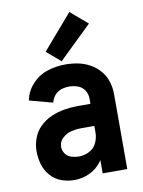

<svg xmlns="http://www.w3.org/2000/svg" viewBox="-88 -840 675 908"><g transform="rotate(-10 250.0 -385.5)"><path d="M195 8Q163 8 133 -3Q103 -14 81.5 -38.5Q60 -63 51 -94Q42 -125 42 -157Q42 -189 53.5 -220Q65 -251 89 -274Q113 -297 143 -310Q173 -323 205 -328.5Q237 -334 270 -334H332V-360Q332 -381 320.5 -399Q309 -417 288.5 -424.5Q268 -432 247 -432Q228 -432 209 -426Q190 -420 177 -404.5Q164 -389 160 -370L48 -400Q56 -443 87 -477Q118 -511 160.5 -524.5Q203 -538 247 -538Q278 -538 308 -532Q338 -526 365 -511Q392 -496 412 -472.5Q432 -449 441 -419.5Q450 -390 450 -360V0H332V-64L326 -55Q303 -24 268 -8Q233 8 195 8ZM236 -98Q262 -98 286 -110.5Q310 -123 321 -147Q332 -171 332 -196V-228H270Q246 -228 222 -222.5Q198 -217 179 -199.5Q160 -182 160 -157Q160 -139 171 -124Q182 -109 200 -103.5Q218 -98 236 -98ZM233 -556 166 -613 309 -779 391 -709Z"/></g></svg>

Font: Iosevka SS01
Style: Bold
Weight: 700
Monospace: yes
Designer: Belleve Invis
Foundry: Belleve Invis
Version: 2.3.3; ttfautohint (v1.8.3)